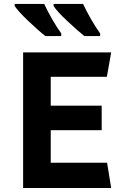

<svg xmlns="http://www.w3.org/2000/svg" viewBox="-20 -937 620 957"><path d="M534.2 0H95.2V-675.8H534.2L512.7 -554.2H232.9V-410.2H486.8V-288.1H232.9V-126H513.7ZM479 -757.3H400.4Q370.1 -781.2 316.9 -830.8Q263.7 -880.4 247.1 -907.2V-917.5H394Q410.2 -882.3 434.6 -840.1Q459 -797.9 479 -770.5ZM285.2 -757.3H206.1Q170.4 -785.2 119.4 -834Q68.4 -882.8 53.2 -907.2V-917.5H200.2Q216.3 -882.3 240.7 -840.1Q265.1 -797.9 285.2 -770.5Z"/></svg>

Font: Cadman
Style: Bold
Weight: 700
Designer: Paul James MIller
Foundry: High-Logic / Made with FontCreator
Version: Version 2.114;March 28, 2021;FontCreator 13.0.0.2683 64-bit